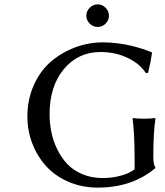

<svg xmlns="http://www.w3.org/2000/svg" viewBox="-20 -853 757 883"><path d="M452.1 -34.2Q494.1 -34.2 533.4 -44.4Q572.8 -54.7 599.1 -74.2V-117.2Q599.1 -239.3 589.8 -307.1L591.8 -310.1Q607.9 -307.1 642.1 -307.1Q657.7 -307.1 670.7 -307.9Q683.6 -308.6 688.5 -309.6L693.8 -310.1L694.8 -307.1Q685.1 -240.7 685.1 -137.2V-130.9Q685.1 -95.7 694.8 -83V-80.1Q587.9 9.8 430.2 9.8Q356.9 9.8 295.2 -16.8Q233.4 -43.5 192.4 -88.6Q151.4 -133.8 128.7 -192.9Q106 -252 106 -316.9Q106 -396.5 136 -462.6Q166 -528.8 215.3 -570.6Q264.6 -612.3 326.2 -635.3Q387.7 -658.2 453.1 -658.2Q487.3 -658.2 522.9 -653.6Q558.6 -648.9 585 -642.3Q611.3 -635.7 632.8 -628.9Q654.3 -622.1 665.5 -617.2L676.8 -612.8L679.2 -609.9Q672.4 -563.5 661.1 -518.1L650.9 -517.1Q621.6 -561.5 565.4 -587.6Q509.3 -613.8 441.9 -613.8Q339.4 -613.8 273.7 -535.2Q208 -456.5 208 -327.1Q208 -286.1 216.1 -246.1Q224.1 -206.1 242.9 -167.2Q261.7 -128.4 289.1 -99.1Q316.4 -69.8 358.6 -52Q400.9 -34.2 452.1 -34.2ZM392.6 -744.4Q377 -759.8 377 -780.8Q377 -801.8 392.6 -817.4Q408.2 -833 429.2 -833Q450.2 -833 465.6 -817.4Q481 -801.8 481 -780.8Q481 -759.8 465.6 -744.4Q450.2 -729 429.2 -729Q408.2 -729 392.6 -744.4Z"/></svg>

Font: Linear Smooth
Style: Regular
Weight: 400
Designer: Philipp H. Poll, Flanker
Foundry: Philipp H. Poll, reworked by Flanker
Version: Version 1.061 | FøM Fix